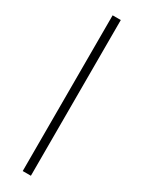

<svg xmlns="http://www.w3.org/2000/svg" viewBox="-238 -711 734 973"><g transform="rotate(30 129.5 -224.5)"><path d="M148.9 -680.2V231H101.1V-680.2Z"/></g></svg>

Font: Tuladha Jejeg
Style: Regular
Weight: 400
Designer: R.S. Wihananto
Foundry: R.S. Wihananto
Version: Version 1.92